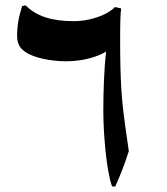

<svg xmlns="http://www.w3.org/2000/svg" viewBox="-20 -687 614 708"><path d="M405 1 393 0Q385 -23 379 -57.5Q373 -92 369 -131.5Q365 -171 363 -209Q361 -247 361 -277Q361 -337 363.5 -393.5Q366 -450 371 -497Q354 -486 328.5 -477.5Q303 -469 276 -465Q249 -461 225 -461Q192 -461 158 -466.5Q124 -472 97 -483Q70 -494 56.5 -510.5Q43 -527 43 -554Q43 -581 47.5 -608Q52 -635 62 -665L75 -667Q103 -638 146.5 -623.5Q190 -609 252 -609Q281 -609 310 -615.5Q339 -622 363.5 -633.5Q388 -645 404 -661L427 -656Q425 -646 424 -618.5Q423 -591 423 -542Q423 -485 424 -442.5Q425 -400 427 -365.5Q429 -331 432.5 -297.5Q436 -264 441.5 -224Q447 -184 455 -130Q445 -98 433 -66.5Q421 -35 405 1Z"/></svg>

Font: Noto Nastaliq Urdu Medium
Style: Regular
Weight: 500
Designer: Monotype Design Team (Patrick Giasson: type design, Kamal Mansour: OpenType code, Glenda Bellarosa). Updated by Simon Co
Foundry: Monotype Imaging Inc., Simon Cozens
Version: Version 3.007